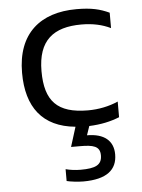

<svg xmlns="http://www.w3.org/2000/svg" viewBox="-52 -526 595 807"><g transform="rotate(-5 245.0 -122.0)"><path d="M440 -16V-82C402 -65 357 -56 313 -56C183 -56 132 -111 132 -237C132 -367 198 -418 316 -418C364 -418 404 -409 439 -392V-457C400 -475 364 -484 301 -484C148 -484 50 -403 50 -237C50 -92 116 -5 254 8L228 91H265C322 91 350 98 350 137C350 178 322 190 260 190C238 190 215 187 197 182V232C212 236 245 240 267 240C366 240 410 203 410 138C410 81 372 48 299 48L312 10C362 8 403 -1 440 -16Z"/></g></svg>

Font: Kanit Light
Style: Regular
Weight: 300
Designer: Katatrad Team
Foundry: CadsonDemak
Version: Version 1.000;PS 001.000;hotconv 1.0.88;makeotf.lib2.5.64775